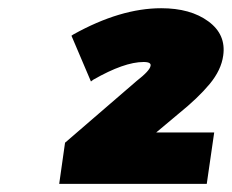

<svg xmlns="http://www.w3.org/2000/svg" viewBox="-20 -727 564 467"><path d="M153.8 -640.1 158.2 -643.1Q272.9 -707 372.1 -707Q443.4 -707 486.8 -675Q530.3 -643.1 522.9 -591.8Q518.1 -556.6 490 -522.7Q461.9 -488.8 414.1 -450.2L359.9 -404.8H501L482.9 -279.8H124L138.2 -379.9L312 -529.8Q344.7 -555.2 346.2 -566.9Q347.2 -571.3 343.3 -573.7Q339.4 -576.2 329.1 -576.2Q282.2 -576.2 207 -533.2L201.2 -528.8Z"/></svg>

Font: Trueno UltraBlack
Style: Italic
Weight: 950
Designer: Julieta Ulanovsky
Foundry: Julieta Ulanovsky
Version: Version 3.001b | FøM Fix